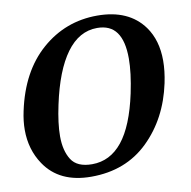

<svg xmlns="http://www.w3.org/2000/svg" viewBox="-83 -825 911 917"><g transform="rotate(-10 372.5 -366.5)"><path d="M287.1 9.8Q132.8 9.8 61.5 -96.7Q12.2 -169.9 12.2 -265.1Q12.2 -308.1 22.5 -355.5Q62 -541.5 177.5 -642.3Q293 -743.2 447.3 -743.2Q600.1 -743.2 672.9 -642.6Q720.7 -575.7 720.7 -477.1Q720.7 -427.2 708.5 -369.1Q673.3 -203.1 564.2 -96.7Q455.1 9.8 287.1 9.8ZM301.3 -48.3Q388.7 -48.3 448.2 -122.3Q507.8 -196.3 540.5 -349.1Q561 -446.3 561 -515.6Q561 -600.1 530.5 -642.6Q500 -685.1 436.5 -685.1Q349.1 -685.1 287.6 -601.1Q226.1 -517.1 191.9 -356.4Q172.9 -268.1 172.9 -206.1Q172.9 -136.2 200.7 -92.3Q228.5 -48.3 301.3 -48.3Z"/></g></svg>

Font: Munson
Style: Bold Italic
Weight: 700
Italic angle: -12°
Designer: Paul James MIller
Foundry: High-Logic / Made with FontCreator
Version: Version 2.10;May 5, 2019;FontCreator 11.5.0.2430 64-bit